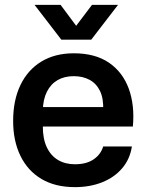

<svg xmlns="http://www.w3.org/2000/svg" viewBox="-20 -760 623 789"><path d="M288 9Q207 9 150.5 -24.5Q94 -58 64 -119.5Q34 -181 34 -263Q34 -348 64 -410.5Q94 -473 150 -507Q206 -541 283 -541Q371 -541 427.5 -502.5Q484 -464 509 -396Q534 -328 526 -240H156Q156 -189 172.5 -154.5Q189 -120 218.5 -102.5Q248 -85 288 -85Q335 -85 364.5 -105Q394 -125 404 -158H522Q514 -106 482 -68.5Q450 -31 400 -11Q350 9 288 9ZM156 -307 145 -320H416L404 -306Q406 -355 391 -386Q376 -417 348 -432Q320 -447 283 -447Q245 -447 217 -431Q189 -415 173 -383.5Q157 -352 156 -307ZM232 -597 122 -740H229L293 -654L358 -740H465L355 -597Z"/></svg>

Font: Mona Sans ExtraLight SemiBold
Style: Regular
Weight: 600
Version: Version 2.000